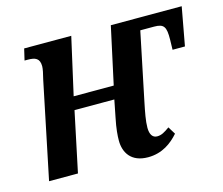

<svg xmlns="http://www.w3.org/2000/svg" viewBox="-83 -645 889 764"><g transform="rotate(-15 361.5 -263.0)"><path d="M439 10C498 10 538 -21 566 -53L547 -84C526 -69 513 -61 495 -61C476 -61 466 -77 466 -104C466 -132 473 -167 481 -206L539 -486H596C636 -486 645 -473 644 -419L643 -378H694L723 -536H431L380 -301H215L268 -536H74L63 -489H76C107 -489 125 -482 125 -449C125 -439 121 -419 115 -396L33 0H152L204 -247H368L354 -176C345 -133 343 -104 343 -84C343 -36 368 10 439 10Z"/></g></svg>

Font: Noto Serif Condensed SemiBold
Style: Italic
Weight: 600
Width: 3
Italic angle: -12°
Designer: Monotype Design Team
Foundry: Monotype Imaging Inc.
Version: Version 2.014